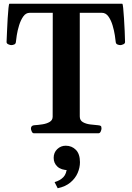

<svg xmlns="http://www.w3.org/2000/svg" viewBox="-20 -713 704 1027"><path d="M162.1 0Q153.8 0 149.7 -9.8Q145.5 -19.5 145.5 -24.9Q145.5 -41 161.6 -43Q184.6 -44.4 207.8 -48.1Q231 -51.8 246.3 -61.3Q261.7 -70.8 261.7 -88.9L262.2 -644.5H139.2Q118.2 -644.5 104.5 -625Q90.8 -605.5 82.3 -577.9Q73.7 -550.3 69.8 -524.9Q65.9 -499.5 64.9 -487.8Q64 -478.5 55.9 -475.1Q47.9 -471.7 40 -471.7Q34.7 -471.7 24.9 -475.8Q15.1 -480 15.1 -488.3Q16.1 -512.2 17.6 -546.6Q19 -581.1 21 -614.5Q22.9 -647.9 25.4 -670.4Q27.8 -692.9 30.3 -692.9H633.8Q636.7 -692.9 638.9 -670.4Q641.1 -647.9 643.3 -614.5Q645.5 -581.1 647 -546.6Q648.4 -512.2 648.9 -488.3Q648.9 -480 639.2 -475.8Q629.4 -471.7 624 -471.7Q616.2 -471.7 608.2 -475.1Q600.1 -478.5 599.1 -487.8Q598.1 -499.5 594.2 -524.9Q590.3 -550.3 582 -577.9Q573.7 -605.5 559.8 -625Q545.9 -644.5 524.9 -644.5H406.7V-90.3Q406.7 -69.3 423.1 -59.8Q439.5 -50.3 462.6 -47.4Q485.8 -44.4 505.4 -43Q515.6 -42 519.3 -39.1Q522.9 -36.1 522.9 -24.9Q522.9 -19.5 518.8 -9.8Q514.6 0 506.3 0ZM331.5 66.4Q364.3 66.4 386 88.6Q407.7 110.8 407.7 154.8Q407.7 183.6 395.3 212.4Q382.8 241.2 356.4 263.2Q330.1 285.2 288.6 293.9L272 261.2Q301.8 252.4 319.1 234.4Q336.4 216.3 337.9 181.2L346.2 197.3Q307.1 196.8 287.1 178.2Q267.1 159.7 267.1 131.3Q267.1 103 286.1 84.7Q305.2 66.4 331.5 66.4Z"/></svg>

Font: Gelasio SemiBold
Style: Regular
Weight: 600
Designer: Eben Sorkin
Foundry: Eben Sorkin
Version: Version 1.008